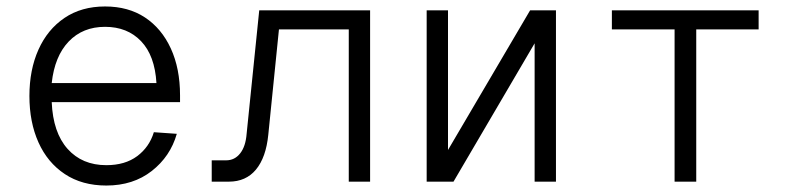

<svg xmlns="http://www.w3.org/2000/svg" viewBox="-20 -562 2440 594"><path d="M309 12Q234 12 180.5 -23.5Q127 -59 99 -121.5Q71 -184 71 -265Q71 -346 99 -408.5Q127 -471 179.5 -506.5Q232 -542 305 -542Q377 -542 428.5 -508Q480 -474 508.5 -412Q537 -350 537 -267V-246H140Q144 -152 189 -101.5Q234 -51 309 -51Q367 -51 404.5 -79Q442 -107 456 -153L527 -148Q507 -78 449.5 -33Q392 12 309 12ZM140 -305H464Q459 -390 416.5 -434.5Q374 -479 305 -479Q236 -479 192.5 -433.5Q149 -388 140 -305Z M635 0V-66H680Q706 -66 723 -87.5Q740 -109 743 -148L782 -530H1125V0H1059V-471H843L810 -145Q803 -75 772 -37.5Q741 0 688 0Z M1300 0V-530H1366V-98L1620 -530H1700V0H1634V-428L1383 0Z M2067 0V-471H1873V-530H2327V-471H2134V0Z"/></svg>

Font: Geist Mono Light
Style: Regular
Weight: 300
Monospace: yes
Designer: Basement.studio, Andrés Briganti, Mateo Zaragoza
Foundry: Basement.studio, Vercel, Andrés Briganti, Guido Ferreyra, Mateo Zaragoza
Version: Version 1.500; ttfautohint (v1.8.4.7-5d5b)